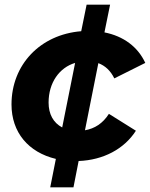

<svg xmlns="http://www.w3.org/2000/svg" viewBox="-20 -678 639 818"><path d="M342 -123 399 -409C428 -398 451 -377 467 -344L599 -410C567 -479 506 -524 425 -540L449 -658H349L326 -545C151 -531 29 -402 29 -233C29 -114 101 -29 218 -1L194 120H293L315 8C420 4 509 -43 559 -121L444 -193C418 -152 383 -130 342 -123ZM187 -241C187 -326 233 -390 300 -410L245 -135C207 -155 187 -192 187 -241Z"/></svg>

Font: AWKNG-Font
Style: Bold Italic
Weight: 700
Italic angle: -11.3°
Designer: Awakening Church
Foundry: Awakening Church
Version: Version 1.700;PS 001.700;hotconv 1.0.88;makeotf.lib2.5.64775